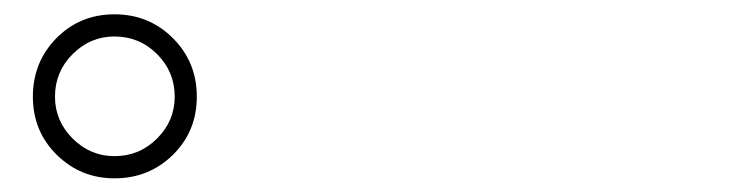

<svg xmlns="http://www.w3.org/2000/svg" viewBox="-20 -863 1040 271"><path d="M141.6 -611.3Q93.8 -611.3 60.1 -644.5Q26.4 -677.7 26.4 -726.6Q26.4 -775.4 59.6 -809.1Q92.8 -842.8 141.6 -842.8Q190.4 -842.8 224.1 -809.1Q257.8 -775.4 257.8 -726.6Q257.8 -677.7 224.1 -644.5Q190.4 -611.3 141.6 -611.3ZM141.6 -811.5Q107.4 -811.5 82.5 -786.6Q57.6 -761.7 57.6 -726.6Q57.6 -692.4 82.5 -667.5Q107.4 -642.6 141.6 -642.6Q176.8 -642.6 201.7 -667.5Q226.6 -692.4 226.6 -726.6Q226.6 -761.7 201.7 -786.6Q176.8 -811.5 141.6 -811.5Z"/></svg>

Font: GenYoMin TW TTF Light
Style: Regular
Weight: 300
Version: Version 1.300